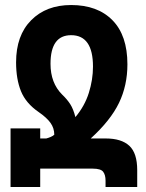

<svg xmlns="http://www.w3.org/2000/svg" viewBox="-20 -744 580 764"><path d="M280 -278Q317 -322 333.5 -374.5Q350 -427 350 -479Q350 -604 263 -604Q181 -604 181 -490Q181 -414 227 -368Q247 -349 259.5 -329.5Q272 -310 280 -278ZM164 -193Q172 -195 181.5 -199Q191 -203 196 -208Q196 -234 181 -255Q166 -276 134 -298Q83 -333 63.5 -381Q44 -429 44 -496Q44 -603 104 -663.5Q164 -724 263 -724Q368 -724 427.5 -663.5Q487 -603 487 -488Q487 -404 453.5 -334.5Q420 -265 341 -193H401Q463 -193 494.5 -164Q526 -135 526 -67V0H400V-25Q400 -48 390.5 -60.5Q381 -73 349 -73H140V0H22V-233H140V-193Z"/></svg>

Font: Noto Sans Armenian ExtraCondensed
Style: Bold
Weight: 700
Width: 2
Designer: Monotype Design Team
Foundry: Monotype Imaging Inc.
Version: Version 2.008; ttfautohint (v1.8.4.7-5d5b)